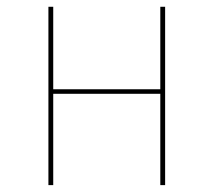

<svg xmlns="http://www.w3.org/2000/svg" viewBox="-20 -538 621 558"><path d="M445.9 0H459.9V-518.3H445.9V-278.6H134.7V-518.3H120.7V0H134.7V-265.4H445.9Z"/></svg>

Font: Fira Sans Hair
Style: Regular
Weight: 100
Designer: bBox Type GmbH & Carrois Corporate GbR & Edenspiekermann AG
Foundry: bBox Type GmbH & Carrois Corporate GbR & Edenspiekermann AG
Version: Version 4.300;PS 004.300;hotconv 1.0.88;makeotf.lib2.5.64775